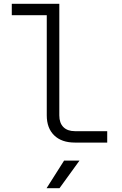

<svg xmlns="http://www.w3.org/2000/svg" viewBox="-20 -750 640 1010"><path d="M374 0Q304 0 265 -38Q226 -76 226 -143V-670H42V-730H292V-143Q292 -103 313.5 -81.5Q335 -60 374 -60H544V0ZM225 240 317 95H398L293 240Z"/></svg>

Font: JetBrains Mono NL ExtraLight
Style: Regular
Weight: 200
Designer: Philipp Nurullin, Konstantin Bulenkov
Foundry: JetBrains
Version: Version 2.304; ttfautohint (v1.8.4.7-5d5b)